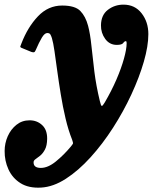

<svg xmlns="http://www.w3.org/2000/svg" viewBox="-106 -564 686 849"><path d="M410.5 -365.5Q378.5 -365.5 359.2 -392Q340 -418.5 340.5 -452Q341 -497.5 371 -520.5Q401 -543.5 440 -543.5Q490.5 -543.5 520.2 -505.2Q550 -467 550 -413Q550 -360.5 530 -291.2Q510 -222 475 -146.5Q440 -71 393.8 1Q347.5 73 294.2 131.8Q241 190.5 185.2 226.5Q129.5 262.5 75.5 265.5Q20.5 268.5 -15.2 246Q-51 223.5 -68.5 185.2Q-86 147 -85.5 103.5Q-85.5 69.5 -71.8 38.5Q-58 7.5 -33.2 -12.2Q-8.5 -32 25 -32Q57.5 -32 80.2 -11Q103 10 102.5 50Q102 80 92.8 97.2Q83.5 114.5 72 124Q60.5 133.5 51.5 139.5Q42.5 145.5 42.5 153.5Q42 178.5 74.5 178.5Q106 178.5 141 150Q176 121.5 206.5 85Q215 74.5 216.5 71.2Q218 68 213 54Q196 11.5 183.8 -40.5Q171.5 -92.5 162.8 -146.5Q154 -200.5 147.2 -250Q140.5 -299.5 135 -337.5Q129.5 -375.5 123.5 -395.5Q121 -403.5 117.2 -410.8Q113.5 -418 103 -418Q91.5 -418 79.2 -397.8Q67 -377.5 51.5 -341.5Q48.5 -334 44.2 -333Q40 -332 32.5 -334.5L-7.5 -351Q-17.5 -354.5 -16.2 -358.8Q-15 -363 -11 -372.5Q16.5 -444 61.8 -491.8Q107 -539.5 169 -539.5Q226 -539.5 249.2 -515.5Q272.5 -491.5 283.5 -450Q293 -414 298.2 -362.2Q303.5 -310.5 311.2 -248Q319 -185.5 335.5 -117Q340.5 -95.5 344.2 -95.5Q348 -95.5 357.5 -111.5Q387 -162 408.8 -212.2Q430.5 -262.5 442.2 -304.8Q454 -347 454 -373.5Q454 -382 450.5 -382Q444.5 -382 438.8 -373.8Q433 -365.5 410.5 -365.5Z"/></svg>

Font: Besley* Narrow Heavy
Style: Italic
Weight: 800
Width: 4
Italic angle: -13°
Designer: Owen Earl
Foundry: indestructible type*
Version: Version 3.000; ttfautohint (v1.8.3)